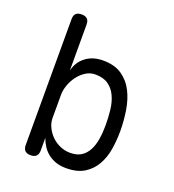

<svg xmlns="http://www.w3.org/2000/svg" viewBox="-136 -846 872 961"><g transform="rotate(20 300.0 -365.0)"><path d="M135 10Q115 10 105 0Q95 -10 95 -30V-700Q95 -721 105 -730.5Q115 -740 135 -740Q155 -740 165 -730.5Q175 -721 175 -700V-454Q185 -502 222.5 -531Q260 -560 315 -560Q377 -560 416 -533Q455 -506 477 -462.5Q499 -419 507.5 -364.5Q516 -310 516 -256Q516 -209 508.5 -161.5Q501 -114 479.5 -75.5Q458 -37 420.5 -13.5Q383 10 323 10Q292 10 268 1.5Q244 -7 226 -21.5Q208 -36 195.5 -55Q183 -74 175 -97V-30Q175 -10 165 0Q155 10 135 10ZM316 -69Q352 -69 375 -83.5Q398 -98 412 -124.5Q426 -151 431.5 -186Q437 -221 437 -260Q437 -301 432.5 -340.5Q428 -380 413.5 -411.5Q399 -443 372.5 -462Q346 -481 302 -481Q275 -481 251.5 -466Q228 -451 211 -428Q194 -405 184.5 -378Q175 -351 175 -326V-203Q175 -178 186.5 -154Q198 -130 217 -111Q236 -92 262 -80.5Q288 -69 316 -69Z"/></g></svg>

Font: Maple Mono NL Light
Style: Regular
Weight: 300
Monospace: yes
Designer: subframe7536
Version: Version 7.000